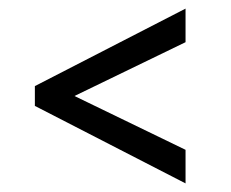

<svg xmlns="http://www.w3.org/2000/svg" viewBox="-20 -446 536 446"><path d="M61 -200V-246L411 -426V-348L153 -223L411 -98V-20Z"/></svg>

Font: Aikya SemiBold
Style: Regular
Weight: 600
Designer: Neelakash Kshetrimayum (Latin subset based on Merriweather by Eben Sorkin)
Foundry: Brand New Type
Version: Version 1.00 b005